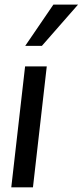

<svg xmlns="http://www.w3.org/2000/svg" viewBox="-20 -802 354 822"><path d="M87.4 -517.6H180.2L121.1 0H28.3ZM87.9 -605.5 208.5 -782.2H314L159.2 -605.5Z"/></svg>

Font: Proza Libre
Style: Italic
Weight: 400
Designer: Jasper de Waard
Foundry: Jasper de Waard
Version: Version 1.000; ttfautohint (v1.4.1.8-43bc)